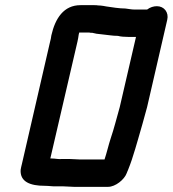

<svg xmlns="http://www.w3.org/2000/svg" viewBox="-20 -694 669 744"><path d="M247 -78H222C206 -76 196 -80 177 -80H175L280 -532C282 -541 284 -551 285 -560L287 -568H320C324 -568 328 -568 331 -567H337C348 -564 359 -562 374 -561C397 -559 415 -555 437 -555C447 -552 463 -551 476 -551H507L444 -279C432 -237 422 -196 409 -158C401 -134 393 -99 385 -76H290C276 -76 262 -78 247 -78ZM588 -670C575 -670 562 -666 550 -657H501C489 -657 476 -660 466 -661C442 -661 413 -666 392 -669L381 -671C374 -672 367 -673 360 -673C355 -674 351 -674 345 -674H292C227 -674 194 -623 179 -557C178 -548 176 -539 174 -532L65 -59C63 -51 61 -43 60 -36C57 11 98 26 153 26C171 26 183 29 202 28H223C238 28 252 30 266 30H399C427 30 462 2 471 -23C471 -25 474 -29 476 -35C488 -65 494 -84 504 -117L514 -151C526 -192 538 -234 550 -279L628 -617C635 -646 616 -670 588 -670Z"/></svg>

Font: Electronic
Style: HvIt
Weight: 900
Version: Version 1.011